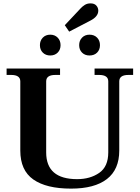

<svg xmlns="http://www.w3.org/2000/svg" viewBox="-20 -1105 826 1135"><path d="M363 -956 457 -1056Q466 -1066 480.5 -1075.5Q495 -1085 515 -1085Q538 -1085 549.5 -1072Q561 -1059 561 -1042Q561 -1007 514 -983L389 -918ZM216 -838Q216 -865 233 -882.5Q250 -900 277 -900Q304 -900 321 -882.5Q338 -865 338 -838Q338 -811 321 -794Q304 -777 277 -777Q250 -777 233 -794Q216 -811 216 -838ZM448 -838Q448 -865 465 -882.5Q482 -900 509 -900Q537 -900 554 -882.5Q571 -865 571 -838Q571 -811 554 -794Q537 -777 509 -777Q482 -777 465 -794Q448 -811 448 -838ZM100 -215V-624Q100 -662 46 -662H19V-700H335V-662H307Q253 -662 253 -624V-204Q253 -46 436 -46Q513 -46 566.5 -83Q620 -120 620 -204V-624Q620 -662 566 -662H539V-700H767V-662H739Q685 -662 685 -624V-215Q685 -103 612 -46.5Q539 10 400 10Q254 10 177 -44Q100 -98 100 -215Z"/></svg>

Font: Taviraj DemiBold
Style: Regular
Weight: 600
Designer: Katatrad Team
Foundry: CadsonDemak
Version: Version 1.030